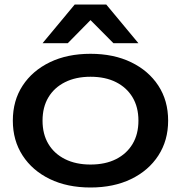

<svg xmlns="http://www.w3.org/2000/svg" viewBox="-20 -819 804 853"><path d="M382 14Q279 14 201.5 -23.5Q124 -61 80.5 -128Q37 -195 37 -283Q37 -372 80.5 -438.5Q124 -505 201.5 -542.5Q279 -580 382 -580Q485 -580 562.5 -542.5Q640 -505 683.5 -438.5Q727 -372 727 -283Q727 -195 683.5 -128Q640 -61 562.5 -23.5Q485 14 382 14ZM382 -88Q448 -88 495.5 -112Q543 -136 569 -179.5Q595 -223 595 -283Q595 -343 569 -386.5Q543 -430 495.5 -454Q448 -478 382 -478Q317 -478 269 -454Q221 -430 195 -386.5Q169 -343 169 -283Q169 -223 195 -179.5Q221 -136 269 -112Q317 -88 382 -88ZM312 -799H452L595 -627H484L354 -758H410L281 -627H169Z"/></svg>

Font: Bounded
Style: Regular
Weight: 400
Designer: Vlad Churkin
Version: Version 1.0